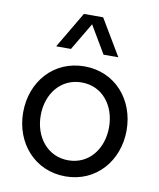

<svg xmlns="http://www.w3.org/2000/svg" viewBox="-85 -817 740 894"><g transform="rotate(10 285.0 -370.0)"><path d="M239 -750 138 -579H208L285 -709L362 -579H432L330 -750ZM285 10C430 10 529 -106 529 -250C529 -395 430 -510 285 -510C139 -510 40 -395 40 -250C40 -106 139 10 285 10ZM285 -66C187 -66 123 -148 123 -250C123 -353 187 -434 285 -434C383 -434 446 -353 446 -250C446 -148 383 -66 285 -66Z"/></g></svg>

Font: Oakes
Style: Regular
Weight: 400
Designer: Samuel Oakes
Foundry: Samuel Oakes
Version: Version 1.003;PS 001.003;hotconv 1.0.88;makeotf.lib2.5.64775